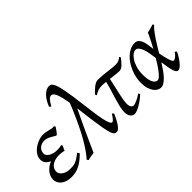

<svg xmlns="http://www.w3.org/2000/svg" viewBox="-44 -1270 1819 1819"><g transform="rotate(-45 865.0 -361.0)"><path d="M390.1 -425.8Q368.2 -393.6 355.5 -377.2Q342.8 -360.8 335.9 -360.8Q331.1 -360.8 319.6 -368.2Q308.1 -375.5 292.5 -384.5Q276.9 -393.6 258.3 -400.9Q239.7 -408.2 221.2 -408.2Q198.7 -408.2 181.4 -401.6Q164.1 -395 152.1 -383.5Q140.1 -372.1 134 -356.7Q127.9 -341.3 127.9 -323.2Q127.9 -312.5 135.5 -301Q143.1 -289.6 158 -279.8Q172.9 -270 195.1 -263.7Q217.3 -257.3 246.1 -257.3Q261.7 -257.3 276.1 -259.3Q290.5 -261.2 302.7 -264.2L309.6 -253.9L287.1 -203.1Q272 -208 254.9 -210.4Q237.8 -212.9 222.2 -212.9Q194.3 -212.9 170.7 -206.5Q147 -200.2 129.4 -188.2Q111.8 -176.3 101.8 -158.7Q91.8 -141.1 91.8 -119.1Q91.8 -105 99.9 -91.3Q107.9 -77.6 122.6 -67.1Q137.2 -56.6 157.7 -50.3Q178.2 -43.9 203.1 -43.9Q225.1 -43.9 242.2 -45.7Q259.3 -47.4 276.4 -54Q293.5 -60.5 312.7 -73Q332 -85.4 357.9 -106.9L373 -85.9Q345.2 -58.1 319.8 -38.1Q294.4 -18.1 268.8 -5.1Q243.2 7.8 216.3 13.9Q189.5 20 159.2 20Q126.5 20 100.1 11.7Q73.7 3.4 55.4 -11Q37.1 -25.4 27.1 -44.9Q17.1 -64.5 17.1 -86.9Q17.1 -110.4 25.9 -131.6Q34.7 -152.8 49.6 -170.4Q64.5 -188 84.5 -201.9Q104.5 -215.8 127 -225.1Q97.7 -237.3 81.3 -257.1Q64.9 -276.9 64.9 -307.1Q64.9 -329.6 74 -349.4Q83 -369.1 97.9 -385.7Q112.8 -402.3 132.1 -415.8Q151.4 -429.2 171.6 -438.2Q191.9 -447.3 211.4 -452.1Q231 -457 247.1 -457Q270 -457 287.6 -453.6Q305.2 -450.2 320.3 -446.3Q335.4 -442.4 349.1 -439.7Q362.8 -437 377.9 -439Q382.3 -436.5 384.8 -433.6Q387.2 -430.7 390.1 -425.8Z M869.6 -121.1Q855.5 -89.4 841.6 -63.2Q827.6 -37.1 814.5 -18.6Q801.3 0 788.8 10Q776.4 20 764.6 20Q753.4 20 744.4 16.4Q735.4 12.7 727.5 -0.5Q719.7 -13.7 712.4 -39.8Q705.1 -65.9 697 -110.8Q689 -155.8 679.7 -222.2Q670.4 -288.6 659.2 -383.3Q658.2 -388.7 657.7 -393.6Q657.2 -398.4 656.7 -403.3Q633.3 -354.5 610.1 -305.7Q586.9 -256.8 563.5 -206.5Q540 -156.2 516.4 -103.8Q492.7 -51.3 467.8 4.9Q459 5.9 448.2 7.3Q437.5 8.8 426.8 10.7Q416 12.7 405.8 14.9Q395.5 17.1 386.7 20L375.5 3.9Q404.3 -27.8 431.4 -67.1Q458.5 -106.4 483.6 -149.7Q508.8 -192.9 531.5 -238.3Q554.2 -283.7 574.5 -327.9Q594.7 -372.1 612.3 -413.3Q629.9 -454.6 644 -489.7Q629.4 -579.6 611.6 -622.6Q593.8 -665.5 569.3 -665.5Q559.1 -665.5 550.5 -660.9Q542 -656.2 533.4 -646.7Q524.9 -637.2 515.6 -622.6Q506.3 -607.9 494.6 -588.4L478.5 -602.5Q491.2 -636.2 507.3 -662.4Q523.4 -688.5 541.3 -706.1Q559.1 -723.6 577.9 -732.9Q596.7 -742.2 615.2 -742.2Q627.4 -742.2 637.9 -736.6Q648.4 -731 657.5 -716.3Q666.5 -701.7 674.6 -675.8Q682.6 -649.9 690.7 -609.6Q698.7 -569.3 707 -512.5Q715.3 -455.6 724.6 -378.9Q731.9 -317.9 739.5 -262.9Q747.1 -208 755.9 -166.3Q764.6 -124.5 774.9 -99.9Q785.2 -75.2 797.9 -75.2Q803.2 -75.2 810.1 -80.6Q816.9 -85.9 824.2 -94.5Q831.5 -103 838.9 -114Q846.2 -125 853.5 -136.2Z M1174.3 -77.1Q1151.9 -56.6 1127.9 -39.1Q1104 -21.5 1081.5 -8.3Q1059.1 4.9 1039.1 12.5Q1019 20 1004.4 20Q980.5 20 963.4 -1.2Q946.3 -22.5 946.3 -62Q946.3 -92.3 954.6 -128.7Q962.9 -165 975.3 -206.5Q987.8 -248 1002 -293.5Q1016.1 -338.9 1027.8 -387.2Q1011.2 -389.2 997.3 -390.1Q983.4 -391.1 973.1 -391.1Q959.5 -391.1 948.2 -389.6Q937 -388.2 925.8 -384.5Q914.6 -380.9 902.3 -374.8Q890.1 -368.7 875 -359.4L867.7 -376Q880.4 -389.6 894.8 -404.1Q909.2 -418.5 924.3 -430.2Q939.5 -441.9 954.8 -449.5Q970.2 -457 984.9 -457Q1013.7 -457 1045.2 -454.1Q1076.7 -451.2 1106.4 -447.5Q1136.2 -443.8 1162.8 -440.9Q1189.5 -438 1208.5 -438Q1222.2 -438 1232.9 -440.4Q1243.7 -442.9 1252 -447Q1260.3 -451.2 1267.1 -456.3Q1273.9 -461.4 1280.3 -467.3L1290.5 -453.1Q1278.3 -437.5 1266.1 -422.6Q1253.9 -407.7 1241.5 -396Q1229 -384.3 1216.1 -377.2Q1203.1 -370.1 1189.5 -370.1Q1179.7 -370.1 1166.5 -371.1Q1153.3 -372.1 1138.2 -373.8Q1123 -375.5 1106.2 -377.4Q1089.4 -379.4 1072.8 -381.8Q1063 -335 1053.2 -293.5Q1043.5 -252 1035.9 -216.8Q1028.3 -181.6 1023.4 -153.1Q1018.6 -124.5 1018.6 -103Q1018.6 -72.8 1029.3 -58.3Q1040 -43.9 1053.7 -43.9Q1062.5 -43.9 1074.5 -47.6Q1086.4 -51.3 1101.1 -57.9Q1115.7 -64.5 1132.1 -73.7Q1148.4 -83 1165.5 -94.2Z M1384.8 -51.8Q1395.5 -51.8 1410.9 -64.9Q1426.3 -78.1 1444.1 -100.6Q1461.9 -123 1481.4 -152.6Q1501 -182.1 1520.5 -214.8Q1515.6 -250.5 1509.5 -284.9Q1503.4 -319.3 1493.9 -346.2Q1484.4 -373 1470.5 -389.4Q1456.5 -405.8 1436.5 -405.8Q1422.4 -405.8 1402.3 -391.8Q1382.3 -377.9 1364 -350.3Q1345.7 -322.8 1333 -281.5Q1320.3 -240.2 1320.3 -185.1Q1320.3 -121.6 1337.9 -86.7Q1355.5 -51.8 1384.8 -51.8ZM1730.5 -446.8Q1710.4 -429.2 1690.9 -404.1Q1671.4 -378.9 1651.6 -349.6Q1631.8 -320.3 1612.3 -287.6Q1592.8 -254.9 1573.2 -221.7Q1577.6 -196.8 1583.5 -170.9Q1589.4 -145 1595.9 -124Q1602.5 -103 1609.4 -89.6Q1616.2 -76.2 1621.6 -76.2Q1629.4 -76.2 1638.9 -80.8Q1648.4 -85.4 1657.7 -93.3Q1667 -101.1 1675 -110.6Q1683.1 -120.1 1688.5 -129.9Q1694.8 -126 1697.8 -122.6Q1700.7 -119.1 1704.6 -115.2Q1699.2 -102.5 1691.2 -87.6Q1683.1 -72.8 1673.3 -57.9Q1663.6 -43 1652.6 -28.8Q1641.6 -14.6 1630.6 -3.9Q1619.6 6.8 1608.6 13.4Q1597.7 20 1588.4 20Q1576.2 20 1567.4 9.5Q1558.6 -1 1552 -22.2Q1545.4 -43.5 1540 -75.2Q1534.7 -106.9 1528.8 -148.9Q1507.3 -114.3 1485.8 -83.5Q1464.4 -52.7 1442.9 -29.8Q1421.4 -6.8 1400.1 6.6Q1378.9 20 1357.4 20Q1341.3 20 1323 10.7Q1304.7 1.5 1289.3 -18.8Q1273.9 -39.1 1263.7 -71Q1253.4 -103 1253.4 -148.9Q1253.4 -184.1 1261.2 -220.5Q1269 -256.8 1283.7 -291Q1298.3 -325.2 1318.6 -355.5Q1338.9 -385.7 1363.8 -408.2Q1388.7 -430.7 1417.5 -443.8Q1446.3 -457 1477.5 -457Q1501.5 -457 1516.6 -444.8Q1531.7 -432.6 1541 -410.9Q1550.3 -389.2 1555.4 -358.6Q1560.5 -328.1 1564.5 -291.5Q1577.1 -314.5 1588.4 -336.2Q1599.6 -357.9 1609.1 -377Q1618.7 -396 1626 -411.6Q1633.3 -427.2 1637.7 -438Q1658.7 -442.4 1679.7 -448.2Q1700.7 -454.1 1723.6 -460.9Q1726.6 -455.6 1727.8 -452.9Q1729 -450.2 1730.5 -446.8Z"/></g></svg>

Font: Akkhara
Style: Italic
Weight: 400
Italic angle: -7°
Designer: J. Victor Gaultney
Version: Version 1.00 June 13, 2006, initial release